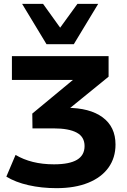

<svg xmlns="http://www.w3.org/2000/svg" viewBox="-20 -788 659 999"><path d="M274 191Q196 191 128 175.5Q60 160 13 131L61 18Q101 42 151 54.5Q201 67 261 67Q341 67 380.5 43.5Q420 20 420 -28Q420 -76 379 -98Q338 -120 259 -120H149L148 -197L404 -409L401 -372H42V-496H545V-389L309 -197L261 -227H326Q447 -227 514 -177.5Q581 -128 581 -36Q581 33 544.5 84Q508 135 439 163Q370 191 274 191ZM222 -558 95 -768H204L293 -644L383 -768H491L364 -558Z"/></svg>

Font: Nunito Sans 10pt SemiExpanded ExtraBold
Style: Regular
Weight: 800
Width: 6
Designer: Vernon Adams
Foundry: Vernon Adams
Version: Version 3.101;gftools[0.9.27]